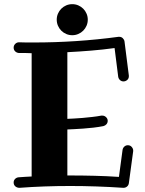

<svg xmlns="http://www.w3.org/2000/svg" viewBox="-20 -898 699 927"><path d="M602.1 -13.2Q600.6 -3.4 593.3 2.7Q585.9 8.8 576.2 8.8H575.2Q443.8 0 318.8 0Q191.9 0 74.2 8.8H71.8Q60.5 7.8 53.2 1Q45.9 -5.9 45.9 -17.1Q45.9 -26.9 52.7 -33.9Q59.6 -41 69.8 -42Q85.4 -43.5 101.3 -44.2Q117.2 -44.9 132.8 -45.9V-641.1Q117.2 -642.1 101.8 -642.1Q86.4 -642.1 70.8 -642.1Q60.5 -643.1 53.2 -650.1Q45.9 -657.2 45.9 -668Q45.9 -678.7 53.7 -686.3Q61.5 -693.8 71.8 -693.8Q90.3 -692.9 107.7 -692.9Q125 -692.9 142.1 -692.9Q246.1 -692.9 348.1 -699.7Q450.2 -706.5 551.8 -720.2H556.2Q565.9 -720.2 572.8 -713.6Q579.6 -707 581.1 -698.2L602.1 -533.2V-529.8Q602.1 -518.6 594 -511.7Q585.9 -504.9 576.2 -504.9Q566.9 -504.9 559.8 -511Q552.7 -517.1 550.8 -526.9L533.2 -666Q476.6 -658.2 419.7 -653.6Q362.8 -648.9 305.2 -646V-324.2Q316.9 -324.7 336.4 -325.7Q356 -326.7 378.7 -328.6Q401.4 -330.6 425 -333.3Q448.7 -335.9 469.2 -339.8H474.1Q484.4 -339.8 492.2 -332.3Q500 -324.7 500 -314.9Q500 -305.2 494.1 -298.3Q488.3 -291.5 479 -289.1Q456.5 -284.7 430.9 -281.7Q405.3 -278.8 381.1 -277.1Q356.9 -275.4 336.9 -274.4Q316.9 -273.4 305.2 -272.9V-50.8H318.8Q377 -50.8 435.8 -49.3Q494.6 -47.9 554.2 -43.9L571.8 -174.8Q573.7 -184.6 580.8 -190.7Q587.9 -196.8 597.2 -196.8Q608.9 -196.8 616 -188.5Q623 -180.2 623 -171.9V-168ZM403.8 -803.2Q403.8 -787.6 397.9 -773.9Q392.1 -760.3 381.8 -750Q371.6 -739.7 357.9 -733.9Q344.2 -728 329.1 -728Q313.5 -728 299.8 -733.9Q286.1 -739.7 275.9 -750Q265.6 -760.3 259.8 -773.9Q253.9 -787.6 253.9 -803.2Q253.9 -818.4 259.8 -832Q265.6 -845.7 275.9 -856Q286.1 -866.2 299.8 -872.1Q313.5 -877.9 329.1 -877.9Q344.2 -877.9 357.9 -872.1Q371.6 -866.2 381.8 -856Q392.1 -845.7 397.9 -832Q403.8 -818.4 403.8 -803.2Z"/></svg>

Font: Ribeye
Style: Regular
Weight: 400
Designer: Astigmatic (AOETI)
Foundry: Astigmatic (AOETI)
Version: Version 1.000